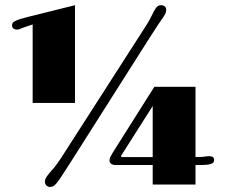

<svg xmlns="http://www.w3.org/2000/svg" viewBox="-20 -720 896 749"><path d="M155.3 -11.7Q155.3 -20 160.6 -28.6Q166 -37.1 180.2 -53.7Q189.9 -63.5 201.9 -80.1Q213.9 -96.7 226.6 -116.7L551.8 -623Q561.5 -638.2 568.1 -651.9Q574.7 -665.5 580.1 -675.3Q585.4 -686 591.6 -692.9Q597.7 -699.7 608.4 -699.7Q616.7 -699.7 622.6 -694.8Q628.4 -689.9 628.4 -681.6Q628.4 -673.3 624.5 -665.5Q620.6 -657.7 612.8 -647Q608.4 -640.6 604 -634.3Q599.6 -627.9 593.5 -618.7Q587.4 -609.4 578.6 -595.7Q569.8 -582 556.6 -561.5L251 -80.1Q231.9 -50.8 220.5 -33Q209 -15.1 201.2 -5.9Q193.4 3.4 187.7 6.3Q182.1 9.3 175.3 9.3Q166.5 9.3 160.9 3.4Q155.3 -2.4 155.3 -11.7ZM107.4 -624.5 96.7 -621.1Q84 -617.2 77.9 -614.7Q71.8 -612.3 64.9 -609.9Q59.6 -607.4 55.2 -606Q50.8 -604.5 45.9 -604.5Q37.6 -604.5 32.2 -608.9Q26.9 -613.3 26.9 -620.6Q26.9 -627.4 31 -632.3Q35.2 -637.2 49.3 -642.6Q51.8 -643.6 57.6 -645.3Q63.5 -647 71.3 -649.2Q79.1 -651.4 87.4 -653.6Q95.7 -655.8 103.5 -657.7L272.5 -699.7V-318.4H107.4ZM407.2 -93.3Q407.2 -96.7 408 -100.3Q408.7 -104 411.1 -108.9Q413.6 -113.8 417.7 -120.8Q421.9 -127.9 428.7 -138.7L582 -381.3H742.7V-107.4Q759.8 -107.4 767.8 -107.9Q775.9 -108.4 781.2 -109.4Q782.7 -109.9 787.8 -110.4Q793 -110.8 796.4 -110.8Q815.4 -110.8 815.4 -96.2Q815.4 -86.9 808.1 -82.8Q800.8 -78.6 789.6 -77.6Q783.2 -76.7 771.2 -76.4Q759.3 -76.2 746.1 -76.2H742.7V0H575.7V-76.2H432.1Q419.4 -76.2 413.3 -81.3Q407.2 -86.4 407.2 -93.3ZM452.1 -109.9Q452.1 -107.4 458 -107.4H575.7V-306.6L456.1 -118.2Q453.6 -115.2 452.9 -113.5Q452.1 -111.8 452.1 -109.9Z"/></svg>

Font: Limelight
Style: Regular
Weight: 400
Designer: Nicole Fally with help from Eben Sorkin
Foundry: Nicole Fally with help from Eben Sorkin
Version: Version 1.002